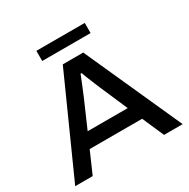

<svg xmlns="http://www.w3.org/2000/svg" viewBox="-184 -1009 1163 1179"><g transform="rotate(-30 398.0 -419.5)"><path d="M226 -767V-839H569V-767ZM17 0 325 -686H470L779 0H647L580 -153H208L141 0ZM252 -254H536L452 -448Q446 -462 435 -488.5Q424 -515 413.5 -541.5Q403 -568 398 -582H391Q383 -562 372.5 -535.5Q362 -509 352 -485.5Q342 -462 336 -447Z"/></g></svg>

Font: Archivo SemiExpanded Medium
Style: Regular
Weight: 500
Width: 6
Designer: Hector Gatti
Foundry: Omnibus-Type
Version: Version 2.001; ttfautohint (v1.8.3)